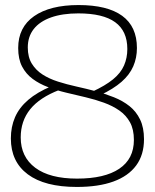

<svg xmlns="http://www.w3.org/2000/svg" viewBox="-20 -730 614 760"><path d="M345 -367Q397 -391 427.5 -416Q458 -441 471 -471Q484 -501 484 -536Q484 -607 436 -642Q388 -677 290 -677Q227 -677 182 -661Q137 -645 113.5 -615Q90 -585 90 -542Q90 -504 106 -478Q122 -452 148.5 -435Q175 -418 209.5 -407Q244 -396 282.5 -387.5Q321 -379 358.5 -369Q396 -359 431 -345Q466 -331 492.5 -310Q519 -289 534.5 -257Q550 -225 550 -179Q550 -117 519 -75Q488 -33 429 -11.5Q370 10 284 10Q157 10 90 -40Q23 -90 23 -182Q23 -228 39.5 -266Q56 -304 91.5 -334.5Q127 -365 184 -389L215 -374Q137 -344 99.5 -297.5Q62 -251 62 -186Q62 -109 119.5 -66Q177 -23 285 -23Q394 -23 452 -62Q510 -101 510 -176Q510 -218 494.5 -246Q479 -274 452.5 -292.5Q426 -311 391.5 -323.5Q357 -336 319 -345Q281 -354 243 -363Q205 -372 170.5 -385Q136 -398 109.5 -417.5Q83 -437 67.5 -466.5Q52 -496 52 -540Q52 -622 115 -666Q178 -710 291 -710Q405 -710 463.5 -667.5Q522 -625 522 -540Q522 -501 507.5 -467.5Q493 -434 461 -406Q429 -378 376 -353Z"/></svg>

Font: Georama ExtraLight
Style: Regular
Weight: 250
Version: Version 1.001